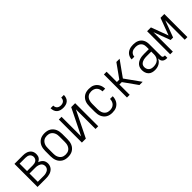

<svg xmlns="http://www.w3.org/2000/svg" viewBox="220 -1896 3060 3060"><g transform="rotate(-45 1750.0 -366.0)"><path d="M66 0V-520H257Q277 -520 297.5 -517.5Q318 -515 337 -508Q356 -501 373 -489Q390 -477 402 -460Q414 -443 419 -423Q424 -403 424 -382Q424 -365 420 -347.5Q416 -330 406.5 -315.5Q397 -301 383 -290Q369 -279 353 -271Q373 -265 391.5 -253.5Q410 -242 423.5 -226Q437 -210 443.5 -189Q450 -168 450 -147Q450 -124 443 -102Q436 -80 422 -62Q408 -44 388 -31.5Q368 -19 346.5 -12Q325 -5 302 -2.5Q279 0 257 0ZM257 -297Q276 -297 295 -301Q314 -305 330 -315.5Q346 -326 354.5 -344Q363 -362 363 -381Q363 -400 354.5 -418Q346 -436 330 -446.5Q314 -457 295 -461Q276 -465 257 -465H127V-297ZM127 -55H257Q272 -55 287 -56.5Q302 -58 316.5 -62.5Q331 -67 344.5 -74Q358 -81 368.5 -92.5Q379 -104 384 -118.5Q389 -133 389 -148Q389 -163 384 -178Q379 -193 369 -204Q359 -215 345 -222.5Q331 -230 316.5 -234.5Q302 -239 287 -240.5Q272 -242 257 -242H127Z M750 8Q723 8 696.5 2.5Q670 -3 647 -16.5Q624 -30 606 -50.5Q588 -71 577.5 -95.5Q567 -120 562.5 -146.5Q558 -173 558 -200V-320Q558 -347 562.5 -373.5Q567 -400 577.5 -424.5Q588 -449 606 -469.5Q624 -490 647 -503.5Q670 -517 696.5 -522.5Q723 -528 750 -528Q777 -528 803.5 -522.5Q830 -517 853 -503.5Q876 -490 894 -469.5Q912 -449 922.5 -424.5Q933 -400 937.5 -373.5Q942 -347 942 -320V-200Q942 -173 937.5 -146.5Q933 -120 922.5 -95.5Q912 -71 894 -50.5Q876 -30 853 -16.5Q830 -3 803.5 2.5Q777 8 750 8ZM750 -47Q769 -47 788 -51.5Q807 -56 823 -66.5Q839 -77 850.5 -92.5Q862 -108 869 -125.5Q876 -143 878.5 -162Q881 -181 881 -200V-320Q881 -339 878.5 -358Q876 -377 869 -394.5Q862 -412 850.5 -427.5Q839 -443 823 -453.5Q807 -464 788 -468.5Q769 -473 750 -473Q731 -473 712 -468.5Q693 -464 677 -453.5Q661 -443 649.5 -427.5Q638 -412 631 -394.5Q624 -377 621.5 -358Q619 -339 619 -320V-200Q619 -181 621.5 -162Q624 -143 631 -125.5Q638 -108 649.5 -92.5Q661 -77 677 -66.5Q693 -56 712 -51.5Q731 -47 750 -47Z M1066 0V-520H1127V-78L1345 -520H1434V0H1373V-442L1155 0ZM1250 -600Q1221 -600 1192 -607.5Q1163 -615 1141 -634.5Q1119 -654 1109.5 -682.5Q1100 -711 1100 -740H1160Q1160 -722 1166 -705Q1172 -688 1185 -676.5Q1198 -665 1215 -660Q1232 -655 1250 -655Q1268 -655 1285 -660Q1302 -665 1315 -676.5Q1328 -688 1334 -705Q1340 -722 1340 -740H1400Q1400 -711 1390.5 -682.5Q1381 -654 1359 -634.5Q1337 -615 1308 -607.5Q1279 -600 1250 -600Z M1747 8Q1721 8 1694.5 2.5Q1668 -3 1645 -16.5Q1622 -30 1604.5 -50.5Q1587 -71 1576.5 -95.5Q1566 -120 1562 -146.5Q1558 -173 1558 -200V-320Q1558 -347 1562 -373.5Q1566 -400 1576.5 -424.5Q1587 -449 1604.5 -469.5Q1622 -490 1645 -503.5Q1668 -517 1694.5 -522.5Q1721 -528 1747 -528Q1772 -528 1796.5 -524Q1821 -520 1843 -509Q1865 -498 1883 -480.5Q1901 -463 1912.5 -441.5Q1924 -420 1930 -395.5Q1936 -371 1936 -346V-345H1875V-346Q1875 -371 1866.5 -396Q1858 -421 1840 -439Q1822 -457 1797.5 -465Q1773 -473 1747 -473Q1728 -473 1709.5 -468.5Q1691 -464 1675.5 -453.5Q1660 -443 1648.5 -427.5Q1637 -412 1630.5 -394Q1624 -376 1621.5 -357.5Q1619 -339 1619 -320V-200Q1619 -181 1621.5 -162.5Q1624 -144 1630.5 -126Q1637 -108 1648.5 -92.5Q1660 -77 1675.5 -66.5Q1691 -56 1709.5 -51.5Q1728 -47 1747 -47Q1773 -47 1797.5 -55Q1822 -63 1840 -81Q1858 -99 1866.5 -124Q1875 -149 1875 -174V-175H1936V-174Q1936 -149 1930 -124.5Q1924 -100 1912.5 -78.5Q1901 -57 1883 -39.5Q1865 -22 1843 -11Q1821 0 1796.5 4Q1772 8 1747 8Z M2082 0V-520H2143V-288H2197L2363 -520H2436L2306 -339L2250 -260L2436 0H2363L2219 -202L2197 -232H2143V0Z M2708 8Q2678 8 2648.5 -0.5Q2619 -9 2598 -30.5Q2577 -52 2567.5 -81Q2558 -110 2558 -140Q2558 -165 2565 -189.5Q2572 -214 2587.5 -233.5Q2603 -253 2624.5 -266Q2646 -279 2670 -286.5Q2694 -294 2718.5 -296.5Q2743 -299 2768 -299H2873V-352Q2873 -368 2870 -384.5Q2867 -401 2859.5 -415.5Q2852 -430 2839.5 -441.5Q2827 -453 2812.5 -460Q2798 -467 2781.5 -470Q2765 -473 2748 -473Q2726 -473 2704.5 -468.5Q2683 -464 2664.5 -451.5Q2646 -439 2635.5 -419Q2625 -399 2625 -377H2564Q2564 -399 2571 -420.5Q2578 -442 2590.5 -460.5Q2603 -479 2621.5 -492.5Q2640 -506 2660.5 -514Q2681 -522 2703.5 -525Q2726 -528 2748 -528Q2773 -528 2797 -524Q2821 -520 2843 -510Q2865 -500 2883 -483.5Q2901 -467 2912.5 -445.5Q2924 -424 2929 -400Q2934 -376 2934 -352V-84Q2934 -76 2936 -69Q2938 -62 2943 -57Q2948 -52 2955.5 -49.5Q2963 -47 2970 -47H2984V8H2970Q2951 8 2932.5 3Q2914 -2 2899.5 -15Q2885 -28 2879 -46.5Q2873 -65 2873 -84V-91Q2863 -67 2846 -47.5Q2829 -28 2806.5 -15.5Q2784 -3 2758.5 2.5Q2733 8 2708 8ZM2730 -47Q2757 -47 2784.5 -54.5Q2812 -62 2833 -80.5Q2854 -99 2863.5 -125.5Q2873 -152 2873 -180V-244H2768Q2752 -244 2735 -242.5Q2718 -241 2701.5 -237Q2685 -233 2670 -225.5Q2655 -218 2642.5 -206.5Q2630 -195 2624.5 -179Q2619 -163 2619 -146Q2619 -125 2627 -105Q2635 -85 2651 -71Q2667 -57 2688 -52Q2709 -47 2730 -47Z M3056 0V-520H3142L3250 -230L3358 -520H3444V0H3384V-439L3278 -156H3222L3116 -439V0Z"/></g></svg>

Font: Iosevka SS18 Light
Style: Regular
Weight: 300
Monospace: yes
Designer: Belleve Invis
Foundry: Belleve Invis
Version: Version 25.1.1; ttfautohint (v1.8.4)